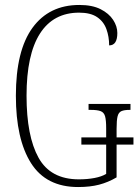

<svg xmlns="http://www.w3.org/2000/svg" viewBox="-20 -744 558 774"><path d="M295 10Q166 10 105 -86.5Q44 -183 44 -358Q44 -540 111 -632Q178 -724 300 -724Q352 -724 385.5 -707Q419 -690 436 -664Q453 -638 453 -611Q453 -561 420 -561Q420 -596 409 -626.5Q398 -657 371.5 -675Q345 -693 299 -693Q195 -693 141 -608.5Q87 -524 87 -358Q87 -195 135.5 -108Q184 -21 298 -21Q332 -21 361 -26.5Q390 -32 408 -43V-161H308V-190H408V-226Q408 -260 403.5 -275.5Q399 -291 385.5 -296Q372 -301 347 -301H337V-325H506V-301H502Q481 -301 469.5 -296Q458 -291 454 -275Q450 -259 450 -225V-190H518V-161H450V-29Q416 -9 379.5 0.5Q343 10 295 10Z"/></svg>

Font: Noto Serif ExtraCondensed ExtraLight
Style: Regular
Weight: 200
Width: 2
Designer: Monotype Design Team
Foundry: Monotype Imaging Inc.
Version: Version 2.015